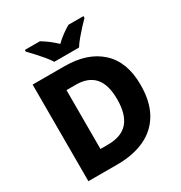

<svg xmlns="http://www.w3.org/2000/svg" viewBox="-211 -1080 1158 1229"><g transform="rotate(-30 368.5 -465.5)"><path d="M682 -368Q682 -245 636 -163.5Q590 -82 504 -41Q418 0 299 0H84V-714H319Q489 -714 585.5 -625.5Q682 -537 682 -368ZM506 -362Q506 -471 460 -523Q414 -575 324 -575H254V-140H309Q410 -140 458 -195.5Q506 -251 506 -362ZM277 -771Q263 -794 240.5 -821Q218 -848 194.5 -873.5Q171 -899 152 -918V-931H263Q290 -915 315.5 -895.5Q341 -876 368 -851Q393 -876 420.5 -896Q448 -916 474 -931H585V-918Q567 -900 543.5 -874.5Q520 -849 497 -821.5Q474 -794 460 -771Z"/></g></svg>

Font: Noto Sans Gujarati ExtraBold
Style: Regular
Weight: 800
Designer: Jelle Bosma - Monotype Design Team, Universal Thirst
Foundry: Monotype Imaging Inc.
Version: Version 2.106; ttfautohint (v1.8.4.7-5d5b)